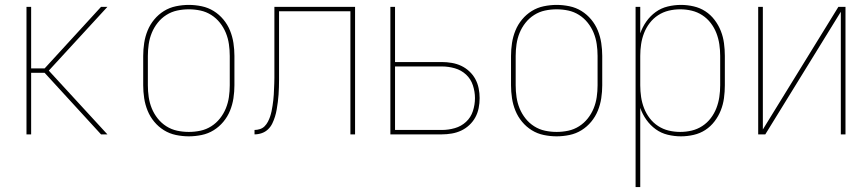

<svg xmlns="http://www.w3.org/2000/svg" viewBox="-20 -548 3540 783"><path d="M88 0V-520H107V-269H162L392 -520H418L179 -260L418 0H392L162 -251H107V0Z M750 8Q724 8 697.5 2.5Q671 -3 648.5 -17Q626 -31 609 -51.5Q592 -72 582 -96.5Q572 -121 568 -147.5Q564 -174 564 -200V-320Q564 -346 568 -372.5Q572 -399 582 -423.5Q592 -448 609 -468.5Q626 -489 648.5 -503Q671 -517 697.5 -522.5Q724 -528 750 -528Q776 -528 802.5 -522.5Q829 -517 851.5 -503Q874 -489 891 -468.5Q908 -448 918 -423.5Q928 -399 932 -372.5Q936 -346 936 -320V-200Q936 -174 932 -147.5Q928 -121 918 -96.5Q908 -72 891 -51.5Q874 -31 851.5 -17Q829 -3 802.5 2.5Q776 8 750 8ZM750 -10Q774 -10 797.5 -15Q821 -20 841.5 -33Q862 -46 877 -65Q892 -84 901 -106Q910 -128 913.5 -152Q917 -176 917 -200V-320Q917 -344 913.5 -368Q910 -392 901 -414Q892 -436 877 -455Q862 -474 841.5 -487Q821 -500 797.5 -505Q774 -510 750 -510Q726 -510 702.5 -505Q679 -500 658.5 -487Q638 -474 623 -455Q608 -436 599 -414Q590 -392 586.5 -368Q583 -344 583 -320V-200Q583 -176 586.5 -152Q590 -128 599 -106Q608 -84 623 -65Q638 -46 658.5 -33Q679 -20 702.5 -15Q726 -10 750 -10Z M1018 0V-18Q1029 -18 1040 -21.5Q1051 -25 1059 -33Q1067 -41 1072.5 -51.5Q1078 -62 1081.5 -72.5Q1085 -83 1087.5 -94.5Q1090 -106 1091.5 -117Q1093 -128 1094.5 -139.5Q1096 -151 1096.5 -162Q1097 -173 1097.5 -184.5Q1098 -196 1098.5 -207.5Q1099 -219 1099 -230.5Q1099 -242 1099 -253V-520H1428V0H1409V-502H1118V-253Q1118 -238 1118 -223Q1118 -208 1117.5 -192.5Q1117 -177 1116 -162Q1115 -147 1113 -132Q1111 -117 1108.5 -102Q1106 -87 1101.5 -72.5Q1097 -58 1090.5 -44.5Q1084 -31 1073 -20.5Q1062 -10 1047.5 -5Q1033 0 1018 0Z M1572 0V-520H1591V-295H1782Q1802 -295 1822.5 -291.5Q1843 -288 1861 -279.5Q1879 -271 1894 -257Q1909 -243 1918.5 -225.5Q1928 -208 1932 -188Q1936 -168 1936 -148Q1936 -127 1932 -107Q1928 -87 1918.5 -69.5Q1909 -52 1894 -38Q1879 -24 1861 -15.5Q1843 -7 1822.5 -3.5Q1802 0 1782 0ZM1782 -18Q1809 -18 1835 -25.5Q1861 -33 1880.5 -51Q1900 -69 1908.5 -95Q1917 -121 1917 -148Q1917 -174 1908.5 -200Q1900 -226 1880.5 -244Q1861 -262 1835 -269.5Q1809 -277 1782 -277H1591V-18Z M2250 8Q2224 8 2197.5 2.5Q2171 -3 2148.5 -17Q2126 -31 2109 -51.5Q2092 -72 2082 -96.5Q2072 -121 2068 -147.5Q2064 -174 2064 -200V-320Q2064 -346 2068 -372.5Q2072 -399 2082 -423.5Q2092 -448 2109 -468.5Q2126 -489 2148.5 -503Q2171 -517 2197.5 -522.5Q2224 -528 2250 -528Q2276 -528 2302.5 -522.5Q2329 -517 2351.5 -503Q2374 -489 2391 -468.5Q2408 -448 2418 -423.5Q2428 -399 2432 -372.5Q2436 -346 2436 -320V-200Q2436 -174 2432 -147.5Q2428 -121 2418 -96.5Q2408 -72 2391 -51.5Q2374 -31 2351.5 -17Q2329 -3 2302.5 2.5Q2276 8 2250 8ZM2250 -10Q2274 -10 2297.5 -15Q2321 -20 2341.5 -33Q2362 -46 2377 -65Q2392 -84 2401 -106Q2410 -128 2413.5 -152Q2417 -176 2417 -200V-320Q2417 -344 2413.5 -368Q2410 -392 2401 -414Q2392 -436 2377 -455Q2362 -474 2341.5 -487Q2321 -500 2297.5 -505Q2274 -510 2250 -510Q2226 -510 2202.5 -505Q2179 -500 2158.5 -487Q2138 -474 2123 -455Q2108 -436 2099 -414Q2090 -392 2086.5 -368Q2083 -344 2083 -320V-200Q2083 -176 2086.5 -152Q2090 -128 2099 -106Q2108 -84 2123 -65Q2138 -46 2158.5 -33Q2179 -20 2202.5 -15Q2226 -10 2250 -10Z M2572 215V-520H2591V-412Q2600 -438 2616 -460.5Q2632 -483 2654 -499Q2676 -515 2703 -521.5Q2730 -528 2757 -528Q2783 -528 2809 -522Q2835 -516 2856.5 -502Q2878 -488 2894 -467Q2910 -446 2919.5 -422Q2929 -398 2932.5 -372Q2936 -346 2936 -320V-200Q2936 -174 2932.5 -148Q2929 -122 2919.5 -98Q2910 -74 2894 -53Q2878 -32 2856.5 -18Q2835 -4 2809 2Q2783 8 2757 8Q2730 8 2703 1.5Q2676 -5 2654 -21Q2632 -37 2616 -59.5Q2600 -82 2591 -108V215ZM2754 -10Q2778 -10 2801 -15.5Q2824 -21 2844 -34Q2864 -47 2878.5 -66Q2893 -85 2901.5 -107Q2910 -129 2913.5 -152.5Q2917 -176 2917 -200V-320Q2917 -344 2913.5 -367.5Q2910 -391 2901.5 -413Q2893 -435 2878.5 -454Q2864 -473 2844 -486Q2824 -499 2801 -504.5Q2778 -510 2754 -510Q2730 -510 2707 -504.5Q2684 -499 2664 -486Q2644 -473 2629.5 -454Q2615 -435 2606.5 -413Q2598 -391 2594.5 -367.5Q2591 -344 2591 -320V-200Q2591 -176 2594.5 -152.5Q2598 -129 2606.5 -107Q2615 -85 2629.5 -66Q2644 -47 2664 -34Q2684 -21 2707 -15.5Q2730 -10 2754 -10Z M3072 0V-520H3091V-20L3399 -520H3428V0H3409V-500L3101 0Z"/></svg>

Font: Iosevka Thin
Style: Regular
Weight: 100
Monospace: yes
Designer: Belleve Invis
Foundry: Belleve Invis
Version: Version 32.5.0; ttfautohint (v1.8.4)